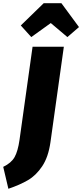

<svg xmlns="http://www.w3.org/2000/svg" viewBox="-85 -986 510 1191"><path d="M228 -104Q215 -12 177 45Q139 102 88.5 131.5Q38 161 -33 185L-65 49Q-15 25 5.5 -11.5Q26 -48 36 -118L117 -696H311ZM109 -756 44 -828 186 -966H296L405 -818L333 -756L230 -843Z"/></svg>

Font: Fira Sans Extra Condensed Black
Style: Italic
Weight: 900
Width: 3
Italic angle: -8°
Designer: Carrois Corporate & Edenspiekermann AG
Foundry: Carrois Corporate GbR & Edenspiekermann AG
Version: Version 4.203